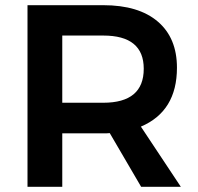

<svg xmlns="http://www.w3.org/2000/svg" viewBox="-20 -720 763 740"><path d="M677 0H524L403 -207Q395 -206 378 -206H220V0H86V-700H378Q514 -700 588 -637Q662 -574 662 -459Q662 -291 523 -232ZM220 -583V-324H378Q534 -324 534 -455Q534 -583 378 -583Z"/></svg>

Font: Montserrat arm Medium
Style: Regular
Weight: 500
Designer: Julieta Ulanovsky
Foundry: Julieta Ulanovsky
Version: Version 6.000;PS 006.000;hotconv 1.0.88;makeotf.lib2.5.64775